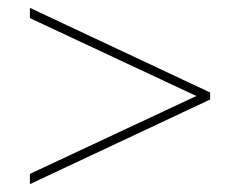

<svg xmlns="http://www.w3.org/2000/svg" viewBox="-20 -606 610 488"><path d="M56 -164 479 -362 56 -560V-586L514 -371V-353L56 -138Z"/></svg>

Font: Noto Sans Khmer Thin
Style: Regular
Weight: 250
Version: Version 2.003